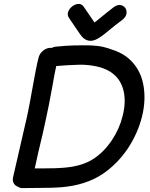

<svg xmlns="http://www.w3.org/2000/svg" viewBox="-20 -961 770 983"><path d="M98 2Q122 1 189 1Q251 1 290 -2Q420 -12 508 -72Q581 -122 634 -200Q686 -279 707 -364Q729 -452 713 -531.5Q697 -611 638 -662Q610 -686 571 -701Q532 -716 498 -723Q464 -729 415 -729Q382 -729 360.5 -728.5Q339 -728 317.5 -726.5Q296 -725 265 -722Q255 -721 245 -716H241Q221 -717 202.5 -703Q184 -689 178 -668Q164 -613 147 -514Q129 -413 119 -367Q54 -86 47 -54Q43 -37 50 -23.5Q57 -10 72 -5Q83 3 98 2ZM158 -99Q166 -138 176.5 -183Q187 -228 200 -282Q212 -335 218 -365Q228 -409 248 -518Q261 -594 268 -623Q329 -628 381.5 -629.5Q434 -631 483 -619Q532 -607 563 -580Q602 -547 614 -490Q625 -434 608 -368Q592 -302 553 -243.5Q514 -185 462 -150Q402 -109 303 -102Q270 -99 211 -99H158ZM447 -752Q468 -754 490 -769Q500 -775 520 -791Q574 -836 606 -859Q625 -874 627.5 -891Q630 -908 621.5 -920Q613 -932 597.5 -935Q582 -938 563 -925Q529 -899 472 -852L464 -846L463 -847L409 -926Q398 -942 381.5 -941Q365 -940 350 -928.5Q335 -917 329 -900.5Q323 -884 334 -868L387 -790Q398 -774 407 -766Q425 -751 447 -752Z"/></svg>

Font: Balsamiq Sans
Style: Italic
Weight: 400
Italic angle: -12°
Designer: Michael Angeles
Foundry: Balsamiq SRL
Version: Version 1.020; ttfautohint (v1.8.4.7-5d5b);gftools[0.9.26]